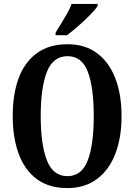

<svg xmlns="http://www.w3.org/2000/svg" viewBox="-20 -951 686 981"><path d="M324 10Q230 10 168 -36Q106 -82 75.5 -165Q45 -248 45 -359Q45 -470 75.5 -552Q106 -634 168.5 -679.5Q231 -725 325 -725Q414 -725 475.5 -679.5Q537 -634 569 -551.5Q601 -469 601 -358Q601 -247 569 -164.5Q537 -82 475 -36Q413 10 324 10ZM324 -51Q398 -51 428.5 -132Q459 -213 459 -358Q459 -503 429 -583.5Q399 -664 325 -664Q251 -664 219.5 -583.5Q188 -503 188 -358Q188 -213 219.5 -132Q251 -51 324 -51ZM264 -784Q284 -818 308.5 -857.5Q333 -897 346 -931H479V-921Q469 -904 441.5 -876Q414 -848 381.5 -819.5Q349 -791 322 -771H264Z"/></svg>

Font: Noto Serif Tamil ExtraCondensed
Style: Bold
Weight: 700
Width: 2
Designer: Indian Type Foundry, Tom Grace, and the Monotype Design Team
Foundry: Monotype Imaging Inc.
Version: Version 2.004; ttfautohint (v1.8.4.7-5d5b)